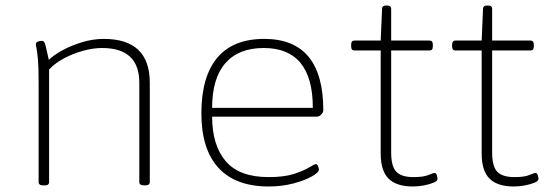

<svg xmlns="http://www.w3.org/2000/svg" viewBox="-20 -670 1999 696"><path d="M136 2Q120 2 120 -10V-373Q120 -427 117.5 -454.5Q115 -482 112.5 -494Q110 -506 110 -511Q110 -516 117 -519Q124 -522 131 -522Q137 -522 140 -518Q143 -514 146.5 -499.5Q150 -485 157 -453Q174 -470 206 -487.5Q238 -505 277.5 -517Q317 -529 356 -529Q523 -529 523 -370V-10Q523 2 506 2H502Q485 2 485 -10V-370Q485 -496 350 -496Q318 -496 281.5 -486Q245 -476 212 -458.5Q179 -441 158 -418V-10Q158 2 142 2Z M954 6Q834 6 772 -61.5Q710 -129 710 -259Q710 -392 767.5 -460.5Q825 -529 938 -529Q1152 -529 1152 -270Q1152 -263 1144.5 -255Q1137 -247 1128 -247H749Q749 -144 798 -86Q847 -28 954 -28Q1011 -28 1047 -40Q1083 -52 1101.5 -63.5Q1120 -75 1125 -75Q1130 -75 1133 -67.5Q1136 -60 1136 -55Q1136 -45 1110.5 -30.5Q1085 -16 1043.5 -5Q1002 6 954 6ZM749 -279H1114Q1114 -496 936 -496Q845 -496 797 -441Q749 -386 749 -279Z M1477 6Q1417 6 1388.5 -22.5Q1360 -51 1360 -114V-487H1265Q1253 -487 1253 -501V-509Q1253 -523 1265 -523H1360L1365 -638Q1365 -650 1380 -650H1383Q1398 -650 1398 -638V-523H1537Q1549 -523 1549 -509V-501Q1549 -487 1537 -487H1398V-117Q1398 -67 1416.5 -47.5Q1435 -28 1479 -28Q1515 -28 1532.5 -35.5Q1550 -43 1556 -43Q1561 -43 1563.5 -34.5Q1566 -26 1566 -21Q1566 -14 1552 -8Q1538 -2 1517.5 2Q1497 6 1477 6Z M1843 6Q1783 6 1754.5 -22.5Q1726 -51 1726 -114V-487H1631Q1619 -487 1619 -501V-509Q1619 -523 1631 -523H1726L1731 -638Q1731 -650 1746 -650H1749Q1764 -650 1764 -638V-523H1903Q1915 -523 1915 -509V-501Q1915 -487 1903 -487H1764V-117Q1764 -67 1782.5 -47.5Q1801 -28 1845 -28Q1881 -28 1898.5 -35.5Q1916 -43 1922 -43Q1927 -43 1929.5 -34.5Q1932 -26 1932 -21Q1932 -14 1918 -8Q1904 -2 1883.5 2Q1863 6 1843 6Z"/></svg>

Font: Asap Semi Expanded Thin
Style: Regular
Weight: 100
Width: 6
Designer: Pablo Cosgaya
Foundry: Omnibus-Type
Version: Version 3.001; ttfautohint (v1.8.4.7-5d5b)